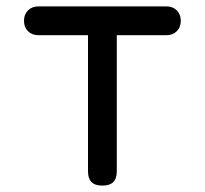

<svg xmlns="http://www.w3.org/2000/svg" viewBox="-20 -570 640 600"><path d="M255 -460H100Q80 -460 67.5 -472.5Q55 -485 55 -505Q55 -525 67.5 -537.5Q80 -550 100 -550H500Q520 -550 532.5 -537.5Q545 -525 545 -505Q545 -485 532.5 -472.5Q520 -460 500 -460H345V-35Q345 -12 334 -1Q323 10 300 10Q277 10 266 -1Q255 -12 255 -35Z"/></svg>

Font: Maple Mono Normal
Style: Regular
Weight: 400
Monospace: yes
Designer: subframe7536
Version: Version 7.000